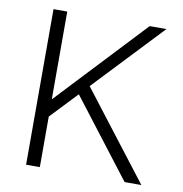

<svg xmlns="http://www.w3.org/2000/svg" viewBox="-76 -740 773 812"><g transform="rotate(10 310.0 -334.0)"><path d="M584 0 296 -374 574 -668H502L148 -291V-668H89V0H148V-217L257 -332L512 0Z"/></g></svg>

Font: Gantari Light
Style: Regular
Weight: 300
Designer: Anugrah Pasau
Foundry: Lafontype
Version: Version 1.000